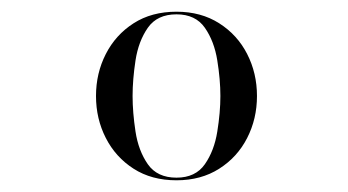

<svg xmlns="http://www.w3.org/2000/svg" viewBox="-20 -783 595 328"><path d="M281.5 -475Q239 -475 208.2 -494.8Q177.5 -514.5 160.8 -547.2Q144 -580 144 -619Q144 -658 160.8 -690.8Q177.5 -723.5 208.2 -743.2Q239 -763 281.5 -763Q323.5 -763 354.5 -743.2Q385.5 -723.5 402.2 -690.8Q419 -658 419 -619Q419 -580 402.2 -547.2Q385.5 -514.5 354.5 -494.8Q323.5 -475 281.5 -475ZM281.5 -479.5Q314 -479.5 330 -502.5Q346 -525.5 351.2 -558.2Q356.5 -591 356.5 -619Q356.5 -647 351.2 -679.8Q346 -712.5 330 -735.5Q314 -758.5 281.5 -758.5Q248.5 -758.5 232.5 -735.5Q216.5 -712.5 211.5 -679.8Q206.5 -647 206.5 -619Q206.5 -591 211.5 -558.2Q216.5 -525.5 232.5 -502.5Q248.5 -479.5 281.5 -479.5Z"/></svg>

Font: Bodoni Moda 28pt
Style: Regular
Weight: 400
Designer: Owen Earl
Foundry: indestructible type
Version: Version 2.005